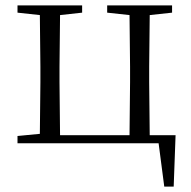

<svg xmlns="http://www.w3.org/2000/svg" viewBox="-20 -532 711 713"><path d="M45 0H569L590 161H625L632 -30H536L534 -227V-285L536 -476L619 -485V-512H378V-485L461 -476L463 -285V-227L461 -30H203L201 -227V-285L203 -476L285 -485V-512H45V-485L128 -476L130 -285V-227L128 -35L45 -27Z"/></svg>

Font: Noto Serif CJK SC Light
Style: Regular
Weight: 300
Designer: Ryoko NISHIZUKA 西塚涼子 (kana & ideographs); Frank Grießhammer (Latin, Greek & Cyrillic); Wenlong ZHANG 张文龙 (bopomofo); San
Foundry: Adobe
Version: Version 2.001;hotconv 1.1.0;makeotfexe 2.6.0